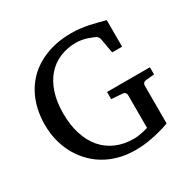

<svg xmlns="http://www.w3.org/2000/svg" viewBox="-157 -841 1008 1011"><g transform="rotate(-30 347.5 -335.5)"><path d="M619.1 -275.9Q608.4 -274.9 603.3 -268.8Q598.1 -262.7 598.1 -254.9V-23.9Q567.9 -12.7 533.7 -3.9Q504.4 3.9 466.6 10Q428.7 16.1 388.2 16.1Q332.5 16.1 284.9 2.9Q237.3 -10.3 198.5 -34.2Q159.7 -58.1 129.9 -91.1Q100.1 -124 79.8 -163.1Q59.6 -202.1 49.3 -246.3Q39.1 -290.5 39.1 -336.9Q39.1 -415.5 64 -480.2Q88.9 -544.9 135.7 -590.8Q182.6 -636.7 249.8 -661.9Q316.9 -687 400.9 -687Q429.2 -687 454.8 -683.8Q480.5 -680.7 504.4 -675.8Q528.3 -670.9 551.3 -664.8Q574.2 -658.7 597.2 -652.8V-491.2H537.1L521 -581.1Q519.5 -589.8 513.7 -595.9Q507.8 -602.1 501 -605Q493.7 -607.9 483.2 -612.3Q472.7 -616.7 459.5 -620.8Q446.3 -625 430.4 -627.9Q414.6 -630.9 397 -630.9Q342.8 -630.9 297.9 -611.8Q252.9 -592.8 220.7 -556.2Q188.5 -519.5 170.7 -465.6Q152.8 -411.6 152.8 -341.8Q152.8 -270 170.9 -213.9Q189 -157.7 222.4 -119.1Q255.9 -80.6 303.2 -60.3Q350.6 -40 409.2 -40Q425.8 -40 440.9 -42.5Q456.1 -44.9 467.8 -47.6Q479.5 -50.3 487.3 -52.7Q495.1 -55.2 497.1 -55.2V-254.9Q497.1 -262.7 491.9 -268.8Q486.8 -274.9 476.1 -275.9L409.2 -280.8V-324.2H669.9V-280.8Z"/></g></svg>

Font: Charis SIL Viet
Style: Regular
Weight: 400
Foundry: SIL International
Version: Version 5.000